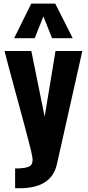

<svg xmlns="http://www.w3.org/2000/svg" viewBox="-20 -853 474 1035"><path d="M56.2 -647 148.4 -833.5H277.8L372.1 -647H260.7L213.9 -764.6L167 -647ZM61.5 161.6V55.2Q118.2 55.2 138.7 43.9Q155.3 34.7 155.8 8.8Q155.8 2.9 154.8 -3.4Q151.4 -28.3 134.3 -91.8Q125.5 -128.9 69.3 -335Q13.2 -541 4.4 -578.1H148.9L220.7 -224.1L279.3 -578.1H423.8L287.1 30.8Q258.8 161.6 86.4 161.6Q84 161.6 81.5 161.6Z"/></svg>

Font: Oswald
Style: DemiBold
Weight: 600
Designer: Vernon Adams
Foundry: Vernon Adams
Version: 3.0; ttfautohint (v0.95) -l 8 -r 50 -G 200 -x 0 -w "G" -W -c